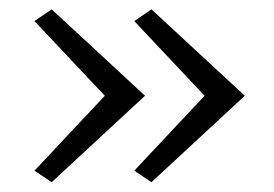

<svg xmlns="http://www.w3.org/2000/svg" viewBox="-20 -411 573 401"><path d="M296.3 -391.5 491.3 -211 296.3 -30.5 260.4 -54.5 412 -216V-206L260.4 -367ZM87.9 -391.5 282.9 -211 87.9 -30.5 52 -54.5 203.6 -216V-206L52 -367Z"/></svg>

Font: Ysabeau
Style: Bold
Weight: 700
Designer: Christian Thalmann (Catharsis Fonts)
Version: Version 2.000;gftools[0.9.27.dev2+g8671c4b]